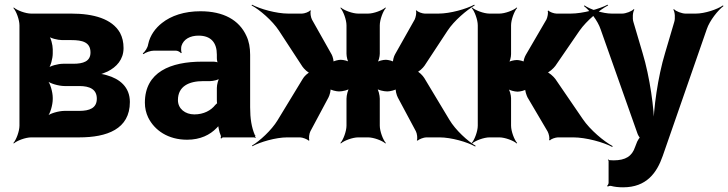

<svg xmlns="http://www.w3.org/2000/svg" viewBox="-20 -586 3106 819"><path d="M507 -381C507 -406 502 -427 492 -446C458 -506 379 -528 284 -528H113C89 -528 52 -542 39 -554L37 -552C49 -539 63 -502 63 -478V-50C63 -26 49 11 37 24L39 26C52 14 89 0 113 0H318C436 0 534 -35 534 -151C534 -215 490 -250 436 -265C424 -269 407 -272 397 -271L398 -267C408 -268 426 -275 439 -281C477 -300 507 -332 507 -381ZM393 -165C393 -125 362 -113 318 -113H255C231 -113 191 -102 179 -89L181 -87C194 -99 205 -139 205 -163V-169C205 -193 194 -233 181 -245L179 -243C191 -230 231 -219 255 -219H318C363 -219 393 -205 393 -165ZM366 -362C366 -324 335 -314 292 -314H249C228 -314 193 -305 182 -294L185 -291C196 -302 205 -337 205 -358V-376C205 -394 197 -426 187 -436L184 -433C194 -423 226 -415 245 -415H284C332 -415 366 -406 366 -362Z M1047 -128V-352C1047 -383 1042 -410 1031 -433C1000 -501 933 -538 835 -538C766 -538 710 -519 671 -488C644 -467 620 -436 612 -397C610 -382 598 -365 589 -358L592 -355C600 -362 622 -370 637 -370H730C738 -370 749 -364 752 -359L755 -361C752 -366 752 -383 754 -390C763 -419 791 -434 827 -434C880 -434 905 -404 905 -353V-338C905 -331 907 -318 911 -314L914 -317C910 -321 897 -323 890 -323H842C708 -323 598 -279 598 -148C598 -125 603 -104 612 -85C639 -30 697 10 778 10C835 10 876 -11 904 -40C908 -44 914 -50 915 -54L911 -55C910 -51 912 -43 913 -37C915 -26 918 -16 922 -7C923 -5 922 1 921 3L924 5C925 3 929 0 932 0H1064C1066 0 1068 2 1069 3L1071 1C1070 0 1068 -2 1068 -4C1068 -5 1070 -7 1070 -7L1067 -10C1053 -43 1047 -80 1047 -128ZM739 -159C739 -218 786 -240 847 -240H876C890 -240 914 -246 921 -253L918 -256C911 -249 905 -225 905 -211V-162C905 -159 905 -145 907 -143L910 -146C908 -148 900 -141 898 -138C880 -115 849 -98 809 -98C770 -98 739 -122 739 -159Z M1677 -170 1754 -26C1759 -17 1762 6 1758 12L1762 14C1766 8 1788 0 1798 0H1855C1905 0 1974 20 2007 39L2009 36C1976 17 1923 -31 1897 -75L1790 -253C1784 -263 1766 -282 1757 -282V-278C1766 -278 1785 -297 1791 -306L1889 -455C1917 -498 1972 -544 2005 -563L2003 -566C1970 -548 1901 -528 1850 -528H1792C1782 -528 1761 -535 1757 -542L1754 -540C1758 -533 1753 -511 1749 -503L1665 -354C1660 -346 1654 -324 1657 -319L1660 -321C1657 -326 1635 -331 1626 -331C1614 -331 1592 -326 1586 -319L1588 -317C1595 -323 1600 -345 1600 -357V-478C1600 -502 1614 -539 1626 -552L1624 -554C1611 -542 1574 -528 1550 -528H1508C1484 -528 1447 -542 1434 -554L1432 -552C1444 -539 1458 -502 1458 -478V-357C1458 -344 1463 -323 1469 -317L1472 -320C1466 -326 1445 -331 1433 -331C1424 -331 1402 -326 1399 -321L1402 -319C1405 -324 1399 -346 1395 -353L1311 -502C1306 -511 1302 -533 1306 -540L1303 -542C1299 -535 1278 -528 1268 -528H1210C1158 -528 1089 -548 1055 -566L1053 -563C1087 -545 1142 -498 1170 -455L1270 -302C1276 -293 1295 -274 1304 -274V-278C1295 -278 1276 -259 1271 -249L1164 -73C1138 -30 1087 16 1055 35L1056 38C1089 20 1156 0 1205 0H1260C1270 0 1292 8 1296 14L1300 12C1296 6 1299 -17 1304 -26L1381 -170C1386 -179 1393 -204 1389 -210L1385 -208C1389 -202 1415 -196 1425 -196H1427C1441 -196 1467 -202 1475 -210L1472 -213C1464 -205 1458 -179 1458 -165V-50C1458 -26 1444 11 1432 24L1434 26C1447 14 1484 0 1508 0H1550C1574 0 1611 14 1624 26L1626 24C1614 11 1600 -26 1600 -50V-165C1600 -179 1594 -205 1586 -213L1583 -210C1591 -202 1617 -196 1632 -196H1633C1643 -196 1669 -202 1673 -208L1669 -210C1665 -204 1672 -179 1677 -170Z M2230 -171 2316 -25C2321 -16 2326 5 2322 11L2326 13C2329 7 2350 0 2360 0H2425C2480 0 2555 21 2592 41L2593 37C2557 18 2497 -32 2466 -78L2349 -249C2342 -259 2320 -279 2311 -279V-275C2320 -275 2342 -295 2349 -305L2452 -455C2482 -498 2539 -545 2574 -563L2572 -566C2537 -548 2467 -528 2414 -528H2354C2344 -528 2323 -535 2320 -541L2316 -539C2320 -533 2315 -511 2311 -503L2223 -352C2218 -344 2211 -324 2214 -318L2218 -320C2215 -326 2193 -330 2185 -330C2173 -330 2152 -325 2146 -319L2149 -316C2155 -322 2160 -343 2160 -355V-478C2160 -502 2174 -539 2186 -552L2184 -554C2171 -542 2134 -528 2110 -528H2068C2044 -528 2007 -542 1994 -554L1992 -552C2004 -539 2018 -502 2018 -478V-50C2018 -26 2004 11 1992 24L1994 26C2007 14 2044 0 2068 0H2110C2134 0 2171 14 2184 26L2186 24C2174 11 2160 -26 2160 -50V-167C2160 -180 2154 -203 2147 -210L2145 -208C2152 -201 2175 -195 2188 -195C2197 -195 2221 -200 2225 -206L2221 -208C2218 -202 2226 -179 2230 -171Z M2576 100V194C2576 199 2572 205 2570 206L2572 210C2575 208 2582 206 2586 207C2601 211 2618 213 2638 213C2738 213 2782 151 2807 79L2995 -462C3007 -498 3043 -543 3066 -560L3064 -563C3040 -546 2986 -528 2948 -528H2904C2889 -528 2862 -538 2855 -547L2852 -545C2859 -536 2861 -507 2856 -492L2817 -360C2786 -258 2767 -120 2767 -40H2771C2771 -120 2752 -258 2721 -360L2682 -492C2677 -507 2679 -536 2686 -545L2683 -547C2676 -538 2649 -528 2634 -528H2590C2551 -528 2497 -546 2473 -563L2471 -560C2494 -543 2530 -498 2542 -461L2699 -17C2700 -13 2708 3 2712 3V-1C2708 -1 2700 14 2698 18L2689 41C2676 80 2649 98 2597 98C2591 98 2584 97 2578 97C2577 97 2577 95 2577 94L2573 96C2574 97 2576 99 2576 100Z"/></svg>

Font: Asimov
Style: Edge
Weight: 500
Designer: Google
Version: Version 2.000980: 2014